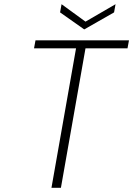

<svg xmlns="http://www.w3.org/2000/svg" viewBox="-20 -894 634 914"><path d="M523 -835 381 -754 266 -835 273 -874 387 -791 530 -874ZM594 -702 587 -664H387L270 0H225L342 -664H142L149 -702Z"/></svg>

Font: Fz Poppins ExtLt
Style: Italic
Weight: 200
Italic angle: -10°
Designer: Ninad Kale (Devanagari), Jonny Pinhorn (Latin)
Foundry: Indian Type Foundry
Version: Vit hóa bi Vntype.Com & FontZin.Com